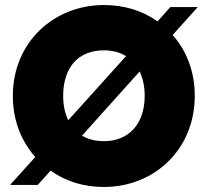

<svg xmlns="http://www.w3.org/2000/svg" viewBox="-20 -736 827 763"><path d="M754 -355C754 -451 722 -534 666 -597L766 -708H657L606 -651C546 -694 473 -716 393 -716C193 -716 31 -567 31 -355C31 -258 64 -176 120 -112L20 -1H130L181 -58C241 -15 313 7 393 7C593 7 754 -142 754 -355ZM231 -355C231 -467 290 -536 393 -536C427 -536 456 -528 481 -513L251 -258C238 -286 231 -318 231 -355ZM393 -175C360 -175 331 -182 306 -197L535 -452C548 -424 555 -392 555 -355C555 -246 494 -175 393 -175Z"/></svg>

Font: SVN-Poppins ExtraBold
Style: Regular
Weight: 800
Designer: Ninad Kale (Devanagari), Jonny Pinhorn (Latin)
Foundry: Indian Type Foundry
Version: Version 3.002 2017; ttfautohint (v1.8.3)